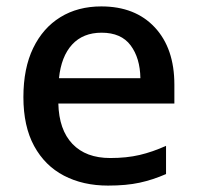

<svg xmlns="http://www.w3.org/2000/svg" viewBox="-20 -569 614 599"><path d="M296 -549Q402 -549 463 -483.5Q524 -418 524 -305V-246H162Q164 -164 206 -120Q248 -76 324 -76Q375 -76 415.5 -85.5Q456 -95 498 -114V-26Q457 -8 415.5 1Q374 10 317 10Q239 10 179.5 -21Q120 -52 86.5 -113.5Q53 -175 53 -266Q53 -356 83.5 -419Q114 -482 168.5 -515.5Q223 -549 296 -549ZM297 -467Q239 -467 205 -430Q171 -393 164 -325H418Q417 -388 387.5 -427.5Q358 -467 297 -467Z"/></svg>

Font: Noto Sans Meetei Mayek Medium
Style: Regular
Weight: 500
Designer: Monotype Design Team and Neelakash Kshetrimayum
Foundry: Monotype Imaging Inc.
Version: Version 2.002; ttfautohint (v1.8.4.7-5d5b)